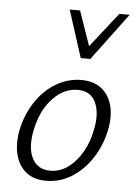

<svg xmlns="http://www.w3.org/2000/svg" viewBox="-52 -746 558 794"><g transform="rotate(5 227.0 -349.0)"><path d="M169 8Q117 8 85 -18.5Q53 -45 42 -90.5Q31 -136 42 -193Q56 -258 90.5 -310Q125 -362 174.5 -391Q224 -420 279 -420Q330 -420 362.5 -394.5Q395 -369 406.5 -324.5Q418 -280 406 -222Q393 -159 359 -106.5Q325 -54 276 -23Q227 8 169 8ZM183 -35Q223 -35 257 -60Q291 -85 315 -127Q339 -169 348 -219Q363 -287 342.5 -332.5Q322 -378 267 -378Q229 -378 195 -355.5Q161 -333 136 -292.5Q111 -252 100 -196Q85 -123 107.5 -79Q130 -35 183 -35ZM268 -510 284 -544 411 -706H454L308 -510ZM268 -510 205 -706H248L304 -545L308 -510Z"/></g></svg>

Font: Ysabeau Office Light
Style: Italic
Weight: 300
Italic angle: -12°
Designer: Christian Thalmann (Catharsis Fonts)
Version: Version 2.001;gftools[0.9.30]; featfreeze: tnum,lnum,ss02